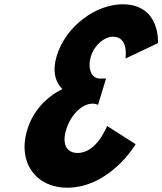

<svg xmlns="http://www.w3.org/2000/svg" viewBox="-20 -860 757 895"><path d="M564.8 -587C564.8 -587 582.1 -689 506.3 -689C467.6 -689 420.3 -651 404.1 -598C385.8 -538 408 -494 444.5 -494H474.4L436.8 -371C436.8 -371 426.9 -377 412.3 -377C364.2 -377 310.3 -327 288.6 -256C267.2 -186 291.7 -147 342 -147C432.4 -147 479 -273 479 -273L612.3 -188C612.3 -188 494.3 15 291.8 15C152.6 15 59.1 -98 107.4 -256C134 -343 194.3 -406 270.2 -445C235.9 -480 223.8 -532 244.6 -600C287.4 -740 429.3 -840 551 -840C729.7 -840 716.3 -659 716.3 -659Z"/></svg>

Font: Hussar
Style: BdSuprConOblThree
Weight: 700
Foundry: Cannot Into Space Fonts
Version: Version 2.00